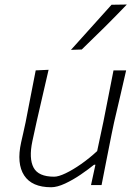

<svg xmlns="http://www.w3.org/2000/svg" viewBox="-20 -798 593 828"><path d="M200.5 9.5Q117.5 9.5 84.2 -41.5Q51 -92.5 71 -183.5Q75.5 -203.5 80.2 -224Q85 -244.5 90.5 -271Q102.5 -333 112.8 -386Q123 -439 134 -494.5L189.5 -497Q176.5 -441 164.2 -387.5Q152 -334 138 -273.5L119.5 -188.5Q104 -114.5 124.8 -75.2Q145.5 -36 213.5 -36Q232.5 -36 263.2 -50.8Q294 -65.5 329.8 -90.5Q365.5 -115.5 399 -146.5L426 -273.5Q438 -334 448.2 -386Q458.5 -438 469.5 -494.5H524Q511 -439 499 -386Q487 -333 472 -270.5L461.5 -220.5Q449.5 -160 439.2 -108Q429 -56 418 0H372.5L391.5 -87.5H385.5Q361.5 -68 328.2 -45.2Q295 -22.5 260.8 -6.5Q226.5 9.5 200.5 9.5ZM286 -583Q330.5 -632.5 374.2 -681Q418 -729.5 461 -777.5L527 -778.5Q481 -730.5 431.8 -681.5Q382.5 -632.5 332.5 -584.5Z"/></svg>

Font: Commissioner Loud ExtraLight
Style: Italic
Weight: 200
Italic angle: -12°
Designer: Kostas Bartsokas
Foundry: Kostas Bartsokas
Version: Version 1.000; ttfautohint (v1.8.3)